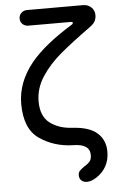

<svg xmlns="http://www.w3.org/2000/svg" viewBox="-61 -753 590 994"><g transform="rotate(-5 234.5 -256.5)"><path d="M310.5 163.1Q310.5 148.4 318.8 139.6Q327.1 130.9 342.8 120.1Q362.3 108.4 372.1 96.7Q381.8 85 381.8 63.5Q381.8 4.9 293.9 4.9Q195.3 2 120.6 -49.8Q45.9 -101.6 45.9 -231.4Q45.9 -343.8 127 -443.4Q198.2 -529.3 343.8 -618.2Q348.6 -621.1 348.6 -626Q348.6 -631.8 339.8 -631.8H118.2Q100.6 -631.8 88.4 -643.1Q76.2 -654.3 76.2 -671.9Q76.2 -689.5 88.4 -701.2Q100.6 -712.9 118.2 -712.9H409.2Q434.6 -712.9 451.7 -696.8Q468.8 -680.7 468.8 -656.2Q468.8 -640.6 462.4 -626.5Q456.1 -612.3 434.6 -596.7Q336.9 -526.4 275.9 -475.1Q214.8 -423.8 175.8 -363.8Q136.7 -303.7 136.7 -236.3Q136.7 -159.2 182.6 -124Q228.5 -88.9 298.8 -85Q386.7 -80.1 427.7 -43.5Q468.8 -6.8 468.8 53.7Q468.8 136.7 400.4 182.6Q373 200.2 350.6 200.2Q332 200.2 321.3 189.9Q310.5 179.7 310.5 163.1Z"/></g></svg>

Font: jf-openhuninn-2.0
Style: Regular
Weight: 400
Designer: [Kosugi Maru]
Designed by MOTOYA      

[Varela Round]
Joe Prince (Latin component); Avraham Cornfeld (Hebrew component)
Foundry: justfont CO.,LTD.
Version: 2.0